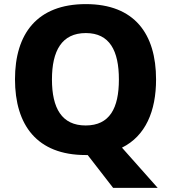

<svg xmlns="http://www.w3.org/2000/svg" viewBox="-20 -745 834 935"><path d="M740 -358C740 -580 635 -725 398 -725C160 -725 53 -580 53 -359C53 -136 160 10 397 10C399 10 405 10 407 10L531 170H748L574 -26C689 -83 740 -204 740 -358ZM233 -358C233 -498 281 -584 398 -584C514 -584 559 -498 559 -358C559 -218 514 -134 397 -134C281 -134 233 -218 233 -358Z"/></svg>

Font: Noto Sans Lao UI ExtBd
Style: Regular
Weight: 800
Designer: Monotype Design Team
Foundry: Monotype Imaging Inc.
Version: Version 2.000